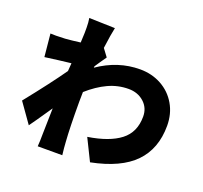

<svg xmlns="http://www.w3.org/2000/svg" viewBox="-143 -968 1262 1191"><g transform="rotate(20 488.5 -372.5)"><path d="M773.4 -339.8Q773.4 -397.5 732.4 -434.1Q691.4 -470.7 630.9 -470.7Q560.5 -470.7 496.6 -440.9Q432.6 -411.1 370.1 -355.5Q369.1 -333 369.1 -291Q369.1 -121.1 376 -27.3Q377.9 7.8 383.8 56.6H221.7Q224.6 18.6 224.6 -24.4L228.5 -196.3Q145.5 -74.2 125 -46.9L33.2 -176.8Q166 -342.8 238.3 -446.3L242.2 -499Q163.1 -490.2 71.3 -477.5L56.6 -627.9L93.8 -627Q104.5 -627 153.3 -628.9Q192.4 -631.8 252 -639.6Q254.9 -686.5 254.9 -705.1Q254.9 -710.9 254.9 -741.2Q254.9 -771.5 250 -800.8L420.9 -795.9Q411.1 -752.9 398.4 -657.2L435.5 -607.4Q427.7 -597.7 404.3 -562.5Q399.4 -553.7 382.8 -530.3L381.8 -520.5Q510.7 -609.4 656.2 -609.4Q734.4 -609.4 797.4 -574.7Q860.4 -540 896.5 -478Q932.6 -416 932.6 -336.9Q932.6 -185.5 842.3 -92.3Q752 1 560.5 39.1L490.2 -103.5Q628.9 -125 701.2 -180.7Q773.4 -236.3 773.4 -339.8Z"/></g></svg>

Font: Min Sans Black
Style: Regular
Weight: 900
Designer: Jinseong-Kim, NotoSansCJK, Nunito
Foundry: Jinseong-Kim
Version: Version 1.000